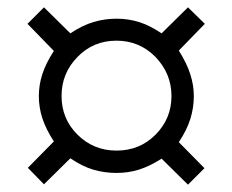

<svg xmlns="http://www.w3.org/2000/svg" viewBox="-20 -665 634 524"><path d="M539 -600 468 -527Q490 -492 499.5 -462Q509 -432 509 -403Q509 -371 499.5 -340.5Q490 -310 468 -277L538 -206L493 -161L421 -232Q388 -211 359 -202Q330 -193 298 -193Q265 -193 234.5 -202Q204 -211 172 -233L100 -162L56 -207L127 -279Q105 -313 95.5 -342.5Q86 -372 86 -403Q86 -433 95.5 -462.5Q105 -492 127 -526L55 -600L100 -645L172 -574Q205 -596 235.5 -605Q266 -614 298 -614Q330 -614 359 -605Q388 -596 421 -574L493 -645ZM448 -403Q448 -464 404 -510Q360 -554 298 -554Q234 -554 191 -509Q148 -465 148 -403Q148 -341 191 -298Q235 -254 298 -254Q361 -254 404 -297Q448 -341 448 -403Z"/></svg>

Font: TypoPRO Sinkin Sans
Style: 300 Light
Weight: 300
Designer: Keith Bates
Foundry: K-Type
Version: Sinkin Sans (version 1.0)  by Keith Bates   •   © 2014   www